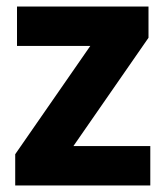

<svg xmlns="http://www.w3.org/2000/svg" viewBox="-20 -567 500 587"><path d="M204.5 -120.5H439.5V0H26.5V-95.5L256 -426.5H32V-547H434V-451.5Z"/></svg>

Font: Encode Sans Semi Condensed
Style: Bold
Weight: 700
Width: 4
Designer: Multiple Designers
Foundry: Impallari Type
Version: Version 2.000